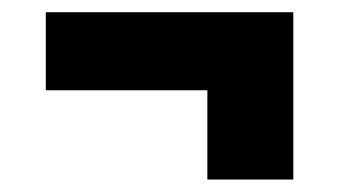

<svg xmlns="http://www.w3.org/2000/svg" viewBox="-20 -322 549 311"><path d="M455.1 -31.2H315.9V-175.8H54.2V-302.2H455.1Z"/></svg>

Font: Kumbh Sans ExtraBold
Style: Regular
Weight: 800
Version: Version 1.005